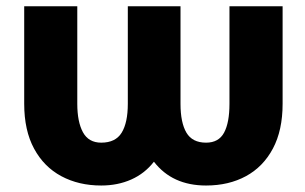

<svg xmlns="http://www.w3.org/2000/svg" viewBox="-20 -565 946 595"><path d="M55 -243.3V-545.5H219.5V-243.3Q219.5 -187.5 237 -155.2Q254.6 -122.9 293.7 -122.9Q338.1 -122.9 357.1 -153.9Q376.1 -185 376.1 -243.3V-545.5H539.4V-243.3Q539.4 -185 557.7 -153.9Q576 -122.9 618.6 -122.9Q657.7 -122.9 674.4 -153.9Q691.1 -185 691.1 -243.3V-545.5H855.8V-243.3Q855.8 -161.2 825.8 -104.8Q795.8 -48.3 742.4 -19.2Q688.9 9.9 618.6 9.9Q513.8 9.9 457 -63.9Q428.6 -27.3 386.7 -8.7Q344.8 9.9 293.7 9.9Q224.1 9.9 170.1 -19Q116.1 -47.9 85.6 -104.4Q55 -160.9 55 -243.3Z"/></svg>

Font: Inter UI Extra Bold
Style: Regular
Weight: 800
Designer: Rasmus Andersson
Foundry: rsms
Version: 3.2;8d6f07862